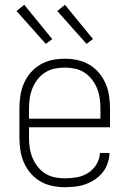

<svg xmlns="http://www.w3.org/2000/svg" viewBox="-20 -773 540 801"><path d="M250 8Q224 8 197.5 2.5Q171 -3 148 -16.5Q125 -30 107.5 -50.5Q90 -71 79.5 -95.5Q69 -120 65 -146.5Q61 -173 61 -200V-320Q61 -347 65 -373.5Q69 -400 79.5 -424.5Q90 -449 107.5 -469.5Q125 -490 148 -503.5Q171 -517 197 -522.5Q223 -528 250 -528Q277 -528 303 -522.5Q329 -517 352 -503.5Q375 -490 392.5 -469.5Q410 -449 420.5 -424.5Q431 -400 435 -373.5Q439 -347 439 -320V-242H101V-200Q101 -178 104 -157Q107 -136 115 -116Q123 -96 136.5 -78.5Q150 -61 168 -49.5Q186 -38 207.5 -33.5Q229 -29 250 -29Q276 -29 301 -33.5Q326 -38 347.5 -51.5Q369 -65 382.5 -87.5Q396 -110 397 -135H437Q436 -113 429 -92Q422 -71 408.5 -54Q395 -37 376.5 -24.5Q358 -12 337 -4.5Q316 3 294 5.5Q272 8 250 8ZM101 -278H399V-320Q399 -342 396 -363Q393 -384 385 -404Q377 -424 363.5 -441.5Q350 -459 332 -470.5Q314 -482 293 -486.5Q272 -491 250 -491Q228 -491 207 -486.5Q186 -482 168 -470.5Q150 -459 136.5 -441.5Q123 -424 115 -404Q107 -384 104 -363Q101 -342 101 -320ZM341 -590 219 -727 251 -753 368 -610ZM171 -590 49 -727 81 -753 198 -610Z"/></svg>

Font: Iosevka Term Curly Extralight
Style: Regular
Weight: 200
Designer: Belleve Invis
Foundry: Belleve Invis
Version: Version 32.3.0